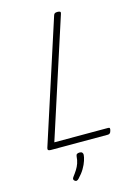

<svg xmlns="http://www.w3.org/2000/svg" viewBox="-180 -1107 1055 1480"><g transform="rotate(-15 347.0 -367.0)"><path d="M108 0Q79 0 87 -23L402 -996Q405 -1006 411.5 -1010.5Q418 -1015 433 -1015Q448 -1015 454 -1010.5Q460 -1006 456 -995L150 -50H579Q590 -50 592 -44Q594 -38 590 -25Q587 -12 580.5 -6Q574 0 564 0ZM225 276Q217 270 216.5 262.5Q216 255 222 247Q241 222 255 200Q269 178 277.5 153.5Q286 129 288 99Q289 86 296.5 81Q304 76 317 76Q331 76 337.5 82.5Q344 89 344 101Q343 119 334 147Q325 175 306.5 206.5Q288 238 258 269Q251 277 242 280Q233 283 225 276Z"/></g></svg>

Font: Playwrite RO ExtraLight
Style: Regular
Weight: 250
Version: Version 1.002